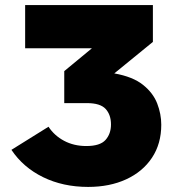

<svg xmlns="http://www.w3.org/2000/svg" viewBox="-20 -730 690 756"><path d="M233 -450 342 -540H79V-710H582V-565L430 -441Q503 -428 543 -396Q583 -364 599 -322.5Q615 -281 615 -239Q615 -164 578.5 -109Q542 -54 477 -24Q412 6 327 6Q228 6 149.5 -32.5Q71 -71 25 -140L171 -231Q194 -196 232.5 -175.5Q271 -155 320 -155Q374 -155 395.5 -179Q417 -203 417 -240Q417 -278 396 -301Q375 -324 322 -324H233Z"/></svg>

Font: Raleway Black
Style: Regular
Weight: 900
Designer: Matt McInerney, Pablo Impallari, Rodrigo Fuenzalida
Foundry: Matt McInerney, Pablo Impallari, Rodrigo Fuenzalida
Version: Version 4.026